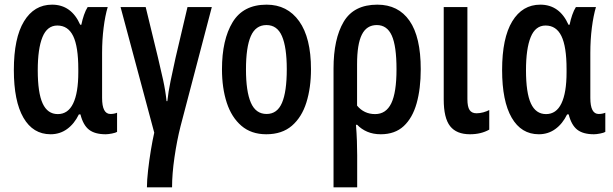

<svg xmlns="http://www.w3.org/2000/svg" viewBox="-20 -572 2655 832"><path d="M199.2 9.8Q123 9.8 81.5 -62Q40 -133.8 40 -268.6Q40 -407.2 84 -479.5Q127.9 -551.8 205.6 -551.8Q289.1 -551.8 327.6 -464.8H332.5Q336.9 -486.8 344 -507.3Q351.1 -527.8 359.9 -541.5H446.8Q435.5 -503.9 429 -451.9Q422.4 -399.9 422.4 -342.8V-147.5Q422.4 -78.1 458.5 -78.1Q474.1 -78.1 487.3 -83.5V-0.5Q481.4 3.4 465.1 6.6Q448.7 9.8 438 9.8Q391.1 9.8 365.7 -10Q340.3 -29.8 328.6 -76.2H321.8Q301.8 -35.2 270.5 -12.7Q239.3 9.8 199.2 9.8ZM230.5 -77.6Q274.9 -77.6 297.1 -123.8Q319.3 -169.9 319.3 -258.8V-272.5Q319.3 -370.1 297.1 -415.8Q274.9 -461.4 228.5 -461.4Q184.6 -461.4 164.1 -411.4Q143.6 -361.3 143.6 -267.6Q143.6 -169.9 164.8 -123.8Q186 -77.6 230.5 -77.6Z M897.9 -541.5 762.2 -24.4Q746.6 37.1 736.1 109.4Q725.6 181.6 725.6 239.7H616.7Q616.7 210 621.6 166.5Q626.5 123 633.8 78.9Q641.1 34.7 648.4 2.9L502.4 -541.5H611.3L664.1 -324.2Q676.3 -273.4 686.8 -225.6Q697.3 -177.7 701.7 -133.8H705.1Q709.5 -174.8 719.2 -221.2Q729 -267.6 740.7 -321.3L792.5 -541.5Z M1327.6 -272Q1327.6 -191.4 1307.6 -127.7Q1287.6 -64 1244.9 -27.1Q1202.1 9.8 1133.8 9.8Q1068.8 9.8 1026.1 -26.9Q983.4 -63.5 962.6 -127Q941.9 -190.4 941.9 -272Q941.9 -399.9 988 -475.8Q1034.2 -551.8 1135.3 -551.8Q1225.1 -551.8 1276.4 -480Q1327.6 -408.2 1327.6 -272ZM1045.9 -271Q1045.9 -175.8 1067.1 -127Q1088.4 -78.1 1135.3 -78.1Q1181.2 -78.1 1201.9 -126.2Q1222.7 -174.3 1222.7 -272Q1222.7 -367.2 1201.9 -415.3Q1181.2 -463.4 1134.8 -463.4Q1087.9 -463.4 1066.9 -415.5Q1045.9 -367.7 1045.9 -271Z M1803.2 -272Q1803.2 -187.5 1785.4 -124.3Q1767.6 -61 1729.5 -25.6Q1691.4 9.8 1629.9 9.8Q1597.2 9.8 1571.5 -1.2Q1545.9 -12.2 1527.8 -31.2H1522.5Q1525.4 4.4 1526.6 38.1Q1527.8 71.8 1527.8 100.1V239.7H1425.3V-275.4Q1425.3 -403.3 1469.2 -477.5Q1513.2 -551.8 1615.2 -551.8Q1706.1 -551.8 1754.6 -481.9Q1803.2 -412.1 1803.2 -272ZM1612.8 -463.4Q1568.8 -463.4 1548.1 -422.1Q1527.3 -380.9 1527.3 -293.5V-114.3Q1557.6 -77.6 1605.5 -77.6Q1652.8 -77.6 1675.5 -124.3Q1698.2 -170.9 1698.2 -272Q1698.2 -372.6 1677.7 -418Q1657.2 -463.4 1612.8 -463.4Z M2005.4 -541.5V-142.6Q2005.4 -109.4 2014.9 -95.2Q2024.4 -81.1 2044.9 -81.1Q2059.1 -81.1 2074.2 -85.2Q2089.4 -89.4 2100.1 -95.2V-10.3Q2064.5 9.8 2016.6 9.8Q1958 9.8 1930.4 -25.4Q1902.8 -60.5 1902.8 -141.1V-541.5Z M2314.9 9.8Q2238.8 9.8 2197.3 -62Q2155.8 -133.8 2155.8 -268.6Q2155.8 -407.2 2199.7 -479.5Q2243.7 -551.8 2321.3 -551.8Q2404.8 -551.8 2443.4 -464.8H2448.2Q2452.6 -486.8 2459.7 -507.3Q2466.8 -527.8 2475.6 -541.5H2562.5Q2551.3 -503.9 2544.7 -451.9Q2538.1 -399.9 2538.1 -342.8V-147.5Q2538.1 -78.1 2574.2 -78.1Q2589.8 -78.1 2603 -83.5V-0.5Q2597.2 3.4 2580.8 6.6Q2564.5 9.8 2553.7 9.8Q2506.8 9.8 2481.4 -10Q2456.1 -29.8 2444.3 -76.2H2437.5Q2417.5 -35.2 2386.2 -12.7Q2355 9.8 2314.9 9.8ZM2346.2 -77.6Q2390.6 -77.6 2412.8 -123.8Q2435.1 -169.9 2435.1 -258.8V-272.5Q2435.1 -370.1 2412.8 -415.8Q2390.6 -461.4 2344.2 -461.4Q2300.3 -461.4 2279.8 -411.4Q2259.3 -361.3 2259.3 -267.6Q2259.3 -169.9 2280.5 -123.8Q2301.8 -77.6 2346.2 -77.6Z"/></svg>

Font: Open Sans Condensed SemiBold
Style: Regular
Weight: 600
Width: 3
Designer: Monotype Design Team
Foundry: Monotype Imaging Inc.
Version: Version 3.000; ttfautohint (v1.8.4)